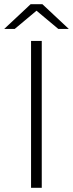

<svg xmlns="http://www.w3.org/2000/svg" viewBox="-26 -895 348 915"><path d="M173 0V-700H122V0ZM44 -757 148 -844 252 -757H302L176 -875H120L-6 -757Z"/></svg>

Font: Montserrat Light
Style: Regular
Weight: 300
Designer: Julieta Ulanovsky
Foundry: Julieta Ulanovsky
Version: Version 7.200